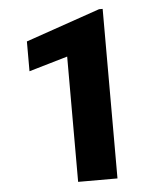

<svg xmlns="http://www.w3.org/2000/svg" viewBox="-52 -757 682 802"><g transform="rotate(-5 289.5 -355.5)"><path d="M408.2 0H243.2V-525.4L81.1 -478V-603L393.1 -710.9H408.2Z"/></g></svg>

Font: RobotoDraft
Style: Black
Weight: 900
Designer: Google
Version: Version 2.000980w3; 2014; ttfautohint (v1.1) -l 5 -r 24 -G 4